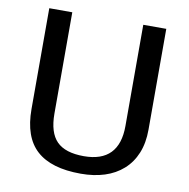

<svg xmlns="http://www.w3.org/2000/svg" viewBox="-79 -778 848 863"><g transform="rotate(10 344.5 -346.0)"><path d="M345 8Q210 8 143.5 -52Q77 -112 77 -240V-700H182V-238Q182 -151 221 -111.5Q260 -72 345 -72Q506 -72 506 -238V-700H611V-240Q611 -179 592 -132.5Q573 -86 537.5 -54.5Q502 -23 453.5 -7.5Q405 8 345 8Z"/></g></svg>

Font: Pathway Extreme 8pt Thin 12pt Medium
Style: Regular
Weight: 500
Version: Version 1.001;gftools[0.9.26]